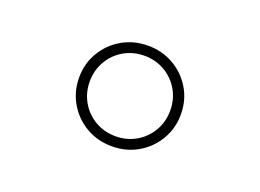

<svg xmlns="http://www.w3.org/2000/svg" viewBox="-63 -947 825 610"><g transform="rotate(20 350.0 -642.0)"><path d="M350 -472Q302 -472 263 -494.5Q224 -517 201 -556Q178 -595 178 -642Q178 -690 201 -728.5Q224 -767 263 -789.5Q302 -812 350 -812Q398 -812 437 -789.5Q476 -767 499 -728.5Q522 -690 522 -642Q522 -595 499 -556Q476 -517 437 -494.5Q398 -472 350 -472ZM350 -506Q388 -506 419 -524Q450 -542 468 -573Q486 -604 486 -642Q486 -680 468 -711Q450 -742 419 -760Q388 -778 350 -778Q312 -778 281 -760Q250 -742 232 -711Q214 -680 214 -642Q214 -604 232 -573Q250 -542 281 -524Q312 -506 350 -506Z"/></g></svg>

Font: Martian Mono SemiExpanded Thin
Style: Regular
Weight: 250
Monospace: yes
Version: Version 0.930